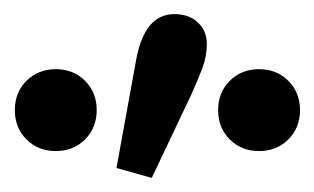

<svg xmlns="http://www.w3.org/2000/svg" viewBox="-20 -810 445 272"><path d="M59 -596Q34 -596 17.5 -612.5Q1 -629 1 -654Q1 -679 17.5 -695.5Q34 -712 59 -712Q84 -712 100.5 -695.5Q117 -679 117 -654Q117 -629 100.5 -612.5Q84 -596 59 -596ZM195 -558 145 -572 173 -726Q185 -790 227 -790Q248 -790 260.5 -778Q273 -766 273 -748Q273 -730 266.5 -713Q260 -696 251 -676ZM347 -596Q322 -596 305.5 -612.5Q289 -629 289 -654Q289 -679 305.5 -695.5Q322 -712 347 -712Q372 -712 388.5 -695.5Q405 -679 405 -654Q405 -629 388.5 -612.5Q372 -596 347 -596Z"/></svg>

Font: Source Serif 4 Caption
Style: Regular
Weight: 400
Designer: Frank Grießhammer
Foundry: Adobe Systems Incorporated
Version: Version 4.004;hotconv 1.0.117;makeotfexe 2.5.65602